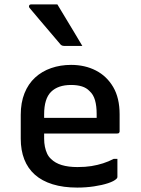

<svg xmlns="http://www.w3.org/2000/svg" viewBox="-20 -839 640 870"><path d="M302 -545Q365 -545 414.5 -519.5Q464 -494 493 -444.5Q522 -395 522 -321V-244Q522 -241 520.5 -238.5Q519 -236 517 -235Q515 -234 511 -234H261Q245 -234 228 -234Q211 -234 194 -234H160L151 -305H418Q418 -310 418 -314.5Q418 -319 418 -323Q418 -359 410.5 -385Q403 -411 386 -426Q372 -441 351 -447.5Q330 -454 302 -454Q243 -454 211.5 -423Q180 -392 180 -321V-211Q180 -191 183.5 -174Q187 -157 193.5 -143Q200 -129 211 -119Q230 -100 260 -91Q290 -82 331 -82Q367 -82 394.5 -86.5Q422 -91 447 -99Q472 -107 495 -119H512Q512 -98 512 -77.5Q512 -57 512 -37Q512 -35 511 -33Q510 -31 508 -29Q497 -18 470 -9Q443 0 406 5.5Q369 11 330 11Q267 11 218.5 -4Q170 -19 138 -47.5Q106 -76 90 -117Q74 -158 74 -211V-319Q74 -374 91 -416.5Q108 -459 139 -487.5Q170 -516 212 -530.5Q254 -545 302 -545ZM240 -819Q259 -788 278 -756Q297 -724 316 -693Q335 -662 353 -631Q333 -631 313 -631Q293 -631 270 -631Q264 -631 259.5 -633.5Q255 -636 253 -639Q225 -673 202.5 -698.5Q180 -724 159.5 -749Q139 -774 114 -803Q110 -808 112 -813.5Q114 -819 121 -819Q143 -819 161 -819Q179 -819 198 -819Q217 -819 240 -819Z"/></svg>

Font: Recursive Medium
Style: Regular
Weight: 500
Version: Version 1.085